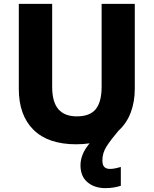

<svg xmlns="http://www.w3.org/2000/svg" viewBox="-20 -734 792 990"><path d="M508 92Q508 118 518.5 127.5Q529 137 547 137Q561 137 577 133.5Q593 130 603 127V224Q587 229 567.5 232.5Q548 236 523 236Q467 236 431 205.5Q395 175 395 118Q395 91 406 63Q417 35 442 5Q409 10 373 10Q228 10 152.5 -65Q77 -140 77 -275V-714H249V-286Q249 -208 281 -171Q313 -134 376 -134Q444 -134 474 -171.5Q504 -209 504 -287V-714H675V-277Q675 -209 654 -153.5Q633 -98 591 -60Q552 -14 530 20Q508 54 508 92Z"/></svg>

Font: Noto Sans Canadian Aboriginal ExtraBold
Style: Regular
Weight: 800
Designer: Monotype Design Team, Typotheque's Kevin King
Foundry: Monotype Imaging Inc.
Version: Version 2.004; ttfautohint (v1.8.4.7-5d5b)